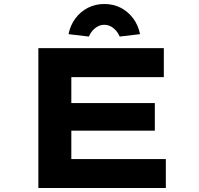

<svg xmlns="http://www.w3.org/2000/svg" viewBox="-20 -941 994 961"><path d="M172 0V-700H800V-555H337V-145H810V0ZM262 -287V-425H755V-287ZM425 -758 323 -770Q332 -815 357.5 -849Q383 -883 420 -902Q457 -921 502 -921Q548 -921 584.5 -902Q621 -883 646.5 -849Q672 -815 681 -770L579 -758Q569 -783 548 -800Q527 -817 502 -817Q477 -817 456 -800Q435 -783 425 -758Z"/></svg>

Font: Lexend Zetta
Style: Bold
Weight: 700
Designer: Bonnie Shaver-Troup, Thomas Jockin
Foundry: Lexend
Version: Version 1.007